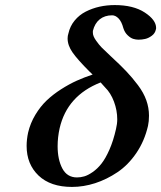

<svg xmlns="http://www.w3.org/2000/svg" viewBox="-20 -718 630 750"><path d="M390.1 -377 373 -396Q242.2 -344.7 212.9 -216.8Q205.1 -181.6 205.1 -147Q205.1 -94.7 223.6 -59.8Q242.2 -24.9 280.8 -24.9Q294.9 -24.9 309.3 -29.1Q323.7 -33.2 342 -45.9Q360.4 -58.6 376.2 -78.6Q392.1 -98.6 407.5 -133.5Q422.9 -168.5 433.1 -213.9Q438 -234.4 438 -252Q438 -286.6 425.3 -320.8Q412.6 -355 390.1 -377ZM341.8 -426.8 330.1 -438Q283.2 -484.9 263.7 -512.7Q244.1 -540.5 244.1 -567.9Q244.1 -578.1 247.1 -586.9Q253.4 -615.7 271.5 -637.7Q289.6 -659.7 314.9 -672.6Q340.3 -685.5 368.9 -691.9Q397.5 -698.2 428.2 -698.2Q501 -698.2 545.4 -669.2Q589.8 -640.1 589.8 -608.9Q589.8 -605 588.9 -603Q585.9 -587.9 573 -578.4Q560.1 -568.8 547.1 -565.9Q534.2 -563 521 -563Q510.7 -563 500.5 -566.2Q490.2 -569.3 478.8 -580.1Q467.3 -590.8 461.9 -607.9Q455.1 -633.8 443.1 -646Q431.2 -658.2 418 -658.2Q389.2 -658.2 369.6 -642.6Q350.1 -627 342.8 -597.2V-589.8Q342.8 -577.1 355 -559.8Q367.2 -542.5 377.4 -532.2L413.1 -498Q449.2 -464.8 472.9 -439.9Q496.6 -415 518.8 -385.5Q541 -356 551.5 -326.4Q562 -296.9 562 -266.1Q562 -243.7 558.1 -226.1Q544.4 -167 512.5 -120.1Q480.5 -73.2 438.7 -45.2Q397 -17.1 351.6 -2.4Q306.2 12.2 261.2 12.2Q177.2 12.2 130.6 -32.2Q84 -76.7 84 -147.9Q84 -172.9 89.8 -200.2Q98.6 -237.3 118.2 -269.8Q137.7 -302.2 162.4 -325.7Q187 -349.1 218.8 -369.4Q250.5 -389.6 279.8 -402.8Q309.1 -416 341.8 -426.8Z"/></svg>

Font: Linux Libertine G
Style: Semibold Italic
Weight: 600
Italic angle: -11.5°
Designer: Philipp H. Poll
Foundry: Philipp H. Poll
Version: Version 5.1.1